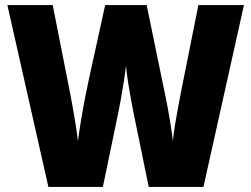

<svg xmlns="http://www.w3.org/2000/svg" viewBox="-20 -734 987 754"><path d="M938 -714 779 0H564L504 -293Q500 -313 494 -345.5Q488 -378 482.5 -413.5Q477 -449 475 -476Q472 -451 466.5 -415Q461 -379 455 -346Q449 -313 445 -294L384 0H170L9 -714H187L254 -375Q258 -355 264.5 -319Q271 -283 277 -245.5Q283 -208 286 -180Q291 -219 299 -266.5Q307 -314 315.5 -357Q324 -400 330 -427L393 -714H556L615 -427Q621 -400 630 -355.5Q639 -311 647 -263.5Q655 -216 659 -180Q661 -205 667 -241.5Q673 -278 679.5 -313.5Q686 -349 691 -374L759 -714Z"/></svg>

Font: Noto Sans Hebrew SemiCondensed Black
Style: Regular
Weight: 900
Width: 4
Designer: Ben Nathan
Foundry: Google LLC
Version: Version 3.001; ttfautohint (v1.8.4.7-5d5b)